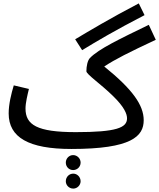

<svg xmlns="http://www.w3.org/2000/svg" viewBox="-20 -855 936 1129"><path d="M463 -560C548 -612 654 -675 830 -766L796 -835C624 -745 506 -674 422 -624ZM400 21C754 21 825 -54 825 -148C825 -237 759 -330 593 -464C658 -507 736 -546 896 -621L855 -709C682 -625 560 -567 509 -514C495 -500 488 -466 488 -436C488 -418 574 -360 644 -291C711 -226 727 -185 727 -159C727 -104 665 -78 426 -78C197 -78 130 -121 130 -217C130 -250 142 -299 150 -332L61 -353C46 -303 31 -242 31 -188C31 -47 148 21 400 21ZM410 145C434 145 454 126 454 101C454 77 434 57 410 57C386 57 367 77 367 101C367 126 386 145 410 145ZM411 254C434 254 454 234 454 211C454 186 434 166 411 166C386 166 367 186 367 211C367 234 386 254 411 254Z"/></svg>

Font: Noto Sans Arabic UI Md
Style: Regular
Weight: 500
Designer: Monotype Design Team, Nadine Chahine and Nizar Qandah
Foundry: Monotype Imaging Inc.
Version: Version 2.010